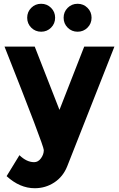

<svg xmlns="http://www.w3.org/2000/svg" viewBox="-20 -785 630 1017"><path d="M164 212Q85 212 15 148L83 37Q121 74 161 74Q182 74 197 53.5Q212 33 212 10Q212 -13 4 -538H164L295 -203L426 -538H586L336 96Q314 151 267.5 181.5Q221 212 164 212ZM145.5 -638.5Q124 -660 124 -691Q124 -722 145.5 -743.5Q167 -765 198 -765Q229 -765 250.5 -743.5Q272 -722 272 -691Q272 -660 250.5 -638.5Q229 -617 198 -617Q167 -617 145.5 -638.5ZM338.5 -638.5Q317 -660 317 -691Q317 -722 338.5 -743.5Q360 -765 391 -765Q422 -765 443.5 -743.5Q465 -722 465 -691Q465 -660 443.5 -638.5Q422 -617 391 -617Q360 -617 338.5 -638.5Z"/></svg>

Font: Montreal
Style: Bold
Weight: 700
Designer: Julieta Ulanovsky, usr_local_share
Foundry: Julieta Ulanovsky, usr_local_share
Version: Version 2.001